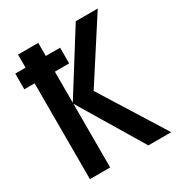

<svg xmlns="http://www.w3.org/2000/svg" viewBox="-168 -833 897 953"><g transform="rotate(-30 280.0 -357.0)"><path d="M538 0H407L188 -365V0H72V-549H13V-639H72V-714H188V-639H270V-549H188V-371L403 -714H529L307 -370Z"/></g></svg>

Font: Noto Sans Display Medium Narrow
Style: Regular
Weight: 500
Width: 4
Designer: Monotype Design team
Foundry: Monotype Imaging Inc.
Version: Version 1.000